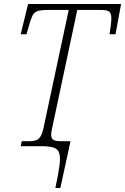

<svg xmlns="http://www.w3.org/2000/svg" viewBox="-20 -734 628 964"><path d="M258 210Q273 140 278.5 98.5Q284 57 277.5 35.5Q271 14 249.5 7Q228 0 189 0H84L89 -25H124Q148 -25 162.5 -30.5Q177 -36 186 -53.5Q195 -71 202 -108L325 -684H222Q187 -684 169.5 -678.5Q152 -673 143.5 -656.5Q135 -640 126 -607L113 -562H84L121 -714H588L560 -562H530Q534 -586 536.5 -607.5Q539 -629 539 -642Q539 -666 529 -675Q519 -684 487 -684H368L245 -106Q241 -88 239 -77Q237 -66 237 -57Q237 -38 248.5 -31.5Q260 -25 287 -25H334L283 210Z"/></svg>

Font: Noto Serif SemiCondensed ExtraLight
Style: Italic
Weight: 200
Width: 4
Italic angle: -12°
Designer: Monotype Design Team
Foundry: Monotype Imaging Inc.
Version: Version 2.013